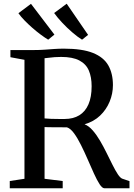

<svg xmlns="http://www.w3.org/2000/svg" viewBox="-20 -1012 718 1032"><path d="M32.5 0V-39L111.5 -51V-690.5L36 -704.5V-743H162Q193 -743 220.2 -745Q247.5 -747 272.8 -748.8Q298 -750.5 323.5 -750.5Q422 -750.5 479.5 -727.5Q537 -704.5 562 -660.8Q587 -617 587 -554.5Q587 -508.5 569.2 -465.5Q551.5 -422.5 517.5 -390.2Q483.5 -358 434.5 -344Q457.5 -335 478.2 -311.2Q499 -287.5 517.8 -255.5Q536.5 -223.5 553.2 -189.5Q570 -155.5 585 -125.5Q600 -95.5 613.2 -75.5Q626.5 -55.5 637.5 -51.5L676 -38.5V0H541.5Q529.5 0 515.2 -22Q501 -44 485 -79.2Q469 -114.5 451.5 -154.8Q434 -195 415.5 -232.2Q397 -269.5 378 -295.5Q359 -321.5 340 -327.5Q329 -327.5 311.8 -327.8Q294.5 -328 276.2 -328Q258 -328 242.5 -328.2Q227 -328.5 219.5 -329V-51L317 -39V0ZM327.5 -372.5Q373.5 -372.5 406 -392.2Q438.5 -412 455.5 -451.2Q472.5 -490.5 472.5 -548.5Q472.5 -597.5 457.5 -632.8Q442.5 -668 406.5 -687Q370.5 -706 308.5 -706Q290 -706 274 -704.8Q258 -703.5 244.8 -701.8Q231.5 -700 219.5 -699V-375.5Q234 -374 255.2 -373.2Q276.5 -372.5 296.5 -372.5Q316.5 -372.5 327.5 -372.5ZM238.5 -799Q221 -809.5 198.8 -826Q176.5 -842.5 154 -862.2Q131.5 -882 111.8 -902.2Q92 -922.5 79 -941L146.5 -991.5L272.5 -826L239.5 -799ZM420.5 -799Q397 -813.5 368.8 -837.8Q340.5 -862 314.5 -889.8Q288.5 -917.5 271 -942L338.5 -992L453.5 -824.5L421.5 -799Z"/></svg>

Font: Merriweather 60pt
Style: Regular
Weight: 400
Version: Version 2.100